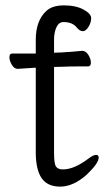

<svg xmlns="http://www.w3.org/2000/svg" viewBox="-20 -676 400 714"><path d="M113 -528Q113 -599 152 -635Q174 -656 218 -656Q262 -656 290.5 -640.5Q319 -625 319 -608.5Q319 -592 309 -576Q299 -560 288 -560Q277 -560 266 -573Q250 -594 216 -594Q199 -594 190 -575Q182 -558 181 -533V-480L209 -481Q245 -483 285 -487H286Q299 -487 308.5 -472Q318 -457 318 -443Q318 -429 307 -429H268Q240 -429 220 -428L181 -427V-108Q181 -68 188 -57Q195 -46 214 -46Q256 -46 310 -87Q327 -100 337 -100Q347 -100 347 -90Q347 -69 302 -26Q252 18 204 18Q156 18 134.5 -14Q113 -46 113 -110V-424H108Q107 -424 47 -420H46Q33 -420 24 -435Q15 -450 15 -463.5Q15 -477 26 -477H113Z"/></svg>

Font: QiushuiShotai
Style: Regular
Weight: 600
Designer: Fontworks Inc.
Foundry: Fontworks Inc.
Version: Version 1.250